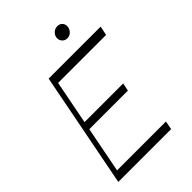

<svg xmlns="http://www.w3.org/2000/svg" viewBox="-260 -1030 1146 1146"><g transform="rotate(-45 312.5 -457.5)"><path d="M200 -672 212 -730H625L613 -672ZM70 0 80 -54H500L490 0ZM44 0 186 -730H219L77 0ZM139 -345 149 -395H480L470 -345ZM435 -821Q416 -821 404 -834Q392 -847 392 -864Q392 -885 407.5 -900Q423 -915 444 -915Q463 -915 474.5 -903Q486 -891 486 -874Q486 -853 471.5 -837Q457 -821 435 -821Z"/></g></svg>

Font: Savate ExtraLight
Style: Italic
Weight: 200
Italic angle: -11°
Designer: Max Esnée
Foundry: Plomb Type
Version: Version 2.000